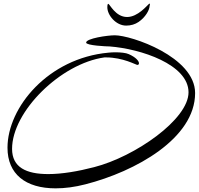

<svg xmlns="http://www.w3.org/2000/svg" viewBox="-20 -901 1087 1050"><path d="M670 -761C696 -761 719 -768 738 -781C776 -807 797 -846 798 -867C799 -872 800 -876 800 -878C800 -880 799 -881 798 -881C797 -881 796 -881 795 -880C784 -871 734 -808 675 -808C611 -808 580 -880 572 -880C569 -880 567 -874 567 -861C567 -818 614 -761 670 -761ZM284 129C335 129 389 122 447 107C721 37 1047 -144 1047 -392C1047 -590 698 -708 608 -708C568 -708 451 -691 451 -668C451 -652 564 -647 580 -647C749 -634 1011 -549 1011 -396C1011 -248 718 -44 495 13C407 36 319 51 244 51C123 51 46 14 46 -87C46 -292 313 -554 551 -587H561C652 -587 725 -546 730 -546C737 -546 740 -549 740 -555C740 -567 723 -588 684 -605C669 -612 640 -615 609 -615C596 -615 584 -614 573 -613C245 -583 21 -315 21 -93C21 51 120 129 284 129Z"/></svg>

Font: Comforter
Style: Regular
Weight: 400
Designer: Robert E. Leuschke
Foundry: Robert E. Leuschke
Version: Version 1.013; ttfautohint (v1.8.3)